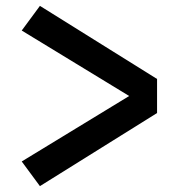

<svg xmlns="http://www.w3.org/2000/svg" viewBox="-20 -667 640 654"><path d="M116 -33 54 -117 420 -340 54 -563 116 -647 515 -398V-282Z"/></svg>

Font: Iosevka HT Extrabold Extended
Style: Regular
Weight: 800
Width: 7
Monospace: yes
Designer: Belleve Invis
Foundry: Belleve Invis
Version: Version 32.3.0; ttfautohint (v1.8.4)